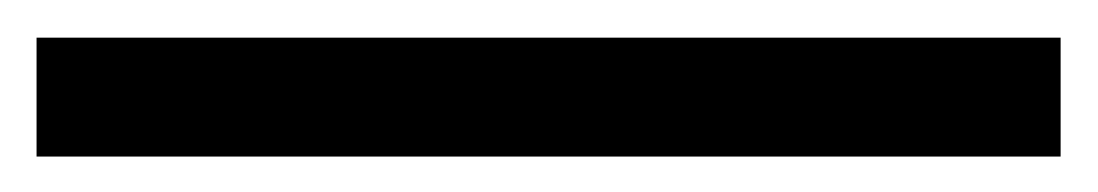

<svg xmlns="http://www.w3.org/2000/svg" viewBox="-32 -77 595 104"><path d="M542.5 -56.6V7.8H-12.2V-56.6Z"/></svg>

Font: AzarMehrMonospaced
Style: SansBold
Weight: 1
Designer: Amin Abedi
Version: Version 1.00